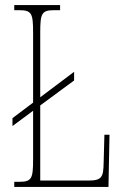

<svg xmlns="http://www.w3.org/2000/svg" viewBox="-20 -734 488 754"><path d="M36 0H406L410 -205H390L387 -94C386 -39 380 -25 328 -25H138V-320L271 -418V-452L138 -352V-606C138 -683 144 -694 194 -694H216V-714H36V-694H54C104 -694 110 -683 110 -606V-331L29 -270V-239L110 -299V-108C110 -31 104 -20 54 -20H36Z"/></svg>

Font: Noto Serif Sinhala ExtraCondensed Thin
Style: Regular
Weight: 100
Width: 2
Designer: Jelle Bosma - Monotype Design Team
Foundry: Monotype Imaging Inc.
Version: Version 2.007